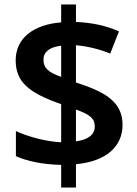

<svg xmlns="http://www.w3.org/2000/svg" viewBox="-20 -779 612 857"><path d="M253 -43V58H319V-46C456 -59 527 -126 527 -222C527 -332 436 -372 319 -411V-577C368 -573 423 -560 472 -540L511 -639C454 -664 392 -678 319 -681V-759H253V-679C132 -670 50 -610 50 -510C50 -414 107 -365 253 -314V-144C184 -147 102 -170 51 -194V-82C102 -59 171 -45 253 -43ZM253 -575V-436C195 -456 174 -476 174 -513C174 -547 201 -569 253 -575ZM319 -148V-290C379 -269 403 -251 403 -215C403 -179 376 -156 319 -148Z"/></svg>

Font: Noto Sans Bengali SemiBold
Style: Regular
Weight: 600
Designer: Jelle Bosma - Monotype Design Team
Foundry: Monotype Imaging Inc.
Version: Version 2.003